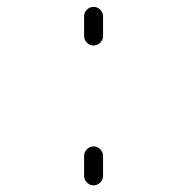

<svg xmlns="http://www.w3.org/2000/svg" viewBox="-20 -565 540 563"><path d="M226.6 -459V-517.6Q226.6 -528.3 234.9 -536.6Q243.2 -544.9 254.4 -544.9Q265.6 -544.9 273.9 -536.6Q282.2 -528.3 282.2 -517.6V-459Q282.2 -448.2 273.9 -439.9Q265.6 -431.6 254.4 -431.6Q243.2 -431.6 234.9 -439.9Q226.6 -448.2 226.6 -459ZM226.6 -48.8V-107.4Q226.6 -119.1 234.9 -127.4Q243.2 -135.7 254.4 -135.7Q265.6 -135.7 273.9 -127.4Q282.2 -119.1 282.2 -107.4V-48.8Q282.2 -38.1 273.9 -29.8Q265.6 -21.5 254.4 -21.5Q243.2 -21.5 234.9 -29.8Q226.6 -38.1 226.6 -48.8Z"/></svg>

Font: Rounded-X Mgen+ 2m light
Style: Regular
Weight: 200
Designer: [Source Han Sans]
Ryoko NISHIZUKA  (kana & ideographs); Paul D. Hunt (Latin, Greek & Cyrillic); Wenlong ZHANG  (bopomofo
Version: Version 1.059.20150602